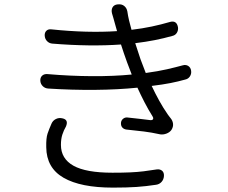

<svg xmlns="http://www.w3.org/2000/svg" viewBox="-20 -810 1040 876"><path d="M265 -270Q294 -264 281 -233Q271 -216 264.5 -196Q258 -176 258 -149Q258 -86 315 -54Q372 -22 493 -22Q540 -22 573.5 -23.5Q607 -25 635.5 -28.5Q664 -32 695 -37Q710 -39 719.5 -31Q729 -23 728 -7Q727 9 717 20Q707 31 692 33Q646 40 603 43Q560 46 495 46Q348 46 270 1Q192 -44 191 -138Q190 -180 197 -200.5Q204 -221 215 -246Q221 -260 235 -267Q249 -274 265 -270ZM505 -700Q501 -714 497.5 -727Q494 -740 491 -749Q487 -765 493.5 -776.5Q500 -788 516 -790H518Q535 -792 546.5 -783Q558 -774 561 -758Q564 -737 569 -716Q574 -695 580 -674Q630 -680 672.5 -689Q715 -698 756 -710Q786 -718 792 -686Q794 -672 787 -660.5Q780 -649 766 -646Q727 -635 686.5 -627Q646 -619 597 -613L621 -540L645 -477Q703 -485 742 -494Q781 -503 814 -512Q828 -516 839 -509Q850 -502 852 -487Q854 -473 846.5 -461.5Q839 -450 825 -447Q793 -438 757.5 -431Q722 -424 672 -418Q688 -384 706.5 -350.5Q725 -317 746 -287Q751 -280 753.5 -277Q756 -274 759 -270Q768 -259 769.5 -245Q771 -231 762 -217Q754 -206 739.5 -200.5Q725 -195 711 -197Q670 -206 637 -210Q604 -214 556 -219Q544 -221 537.5 -229Q531 -237 532 -250Q533 -261 541.5 -268Q550 -275 561 -274Q595 -270 619.5 -267.5Q644 -265 665 -262Q675 -261 678 -266Q681 -271 676 -279Q656 -311 639 -344Q622 -377 607 -410Q519 -401 414 -400Q309 -399 200 -406Q185 -407 175 -417Q165 -427 164 -441Q163 -456 172 -464.5Q181 -473 196 -472Q301 -463 400 -462.5Q499 -462 581 -470L560 -525Q552 -547 545 -567.5Q538 -588 532 -607Q463 -602 383.5 -603Q304 -604 219 -611Q205 -612 195 -622Q185 -632 184 -647Q183 -661 191.5 -669.5Q200 -678 215 -676Q379 -659 514 -668Z"/></svg>

Font: Chiron GoRound TC N
Style: Regular
Weight: 350
Designer: Ryoko NISHIZUKA 西塚涼子 (kana, bopomofo & ideographs); Paul D. Hunt (Latin, Greek & Cyrillic); Sandoll Communications 산돌커뮤니
Foundry: Adobe
Version: Version 1.000;hotconv 1.1.1;makeotfexe 2.6.0